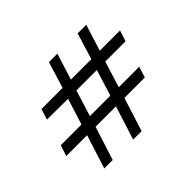

<svg xmlns="http://www.w3.org/2000/svg" viewBox="-127 -769 964 964"><g transform="rotate(-45 354.5 -287.0)"><path d="M127 0 184 -179H36L55 -237H202L246 -376L97 -377L115 -434H265L308 -574H368L324 -434H469L512 -574H573L529 -434H673L654 -376H510L467 -237H612L594 -179H449L392 0H332L389 -179H244L187 0ZM262 -237H407L450 -376H305Z"/></g></svg>

Font: Alumni Sans Thin SemiBold
Style: Italic
Weight: 600
Italic angle: -8°
Version: Version 1.016